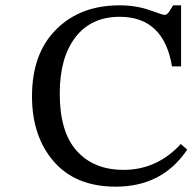

<svg xmlns="http://www.w3.org/2000/svg" viewBox="-20 -689 722 720"><path d="M658 -149 682 -128Q589 11 414 11Q264 11 182 -83Q100 -177 100 -328Q100 -488 190.5 -578.5Q281 -669 428 -669Q490 -669 541 -651Q592 -633 595 -633Q600 -633 603.5 -634.5Q607 -636 610.5 -640.5Q614 -645 616 -647.5Q618 -650 622.5 -658Q627 -666 629 -669H659V-440H625Q594 -626 429 -626Q322 -626 263 -549.5Q204 -473 204 -338Q204 -194 268 -123Q332 -52 443 -52Q569 -52 658 -149Z"/></svg>

Font: myMathFont
Style: Regular
Weight: 400
Designer: Ross Mills, John Hudson & Paul Hanslow, Tiro Typeworks Ltd; with prior portions MicroPress Inc., and Coen Hoffman. Math 
Foundry: Tiro Typeworks Ltd
Version: Version 2.13 b171